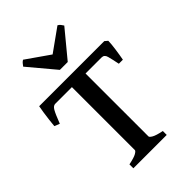

<svg xmlns="http://www.w3.org/2000/svg" viewBox="-250 -966 1069 1069"><g transform="rotate(-45 285.0 -431.0)"><path d="M147.5 0V-30.8Q192.4 -40 208.7 -49.6Q225.1 -59.1 225.1 -65.9V-561.5H93.8Q78.6 -561.5 66.9 -541.7Q55.2 -522 33.2 -464.8L2.4 -477.1Q3.9 -496.1 7.1 -522Q10.3 -547.9 13.9 -573Q17.6 -598.1 21 -615.2H533.7L550.8 -600.6Q550.3 -575.7 544.9 -537.6Q539.6 -499.5 533.7 -468.8H502Q492.7 -514.2 486.3 -537.8Q480 -561.5 459 -561.5H332.5V-65.9Q332.5 -59.6 348.9 -49.8Q365.2 -40 410.2 -30.8V0ZM245.6 -676.8 113.8 -834Q120.6 -843.8 126.7 -850.6Q132.8 -857.4 140.6 -861.8L277.8 -766.1L411.6 -861.8Q419.9 -857.4 425.8 -850.6Q431.6 -843.8 437.5 -834L307.6 -676.8Z"/></g></svg>

Font: David Libre Medium
Style: Regular
Weight: 500
Designer: Ismar David, J. Victor Gaultney, Annie Olsen and Meir Sadan
Foundry: Monotype Imaging Inc. & SIL International
Version: Version 1.100; ttfautohint (v1.8.4.7-5d5b)